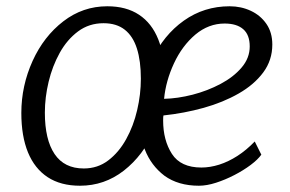

<svg xmlns="http://www.w3.org/2000/svg" viewBox="-20 -584 923 612"><path d="M235 8Q173.5 8 132 -19.2Q90.5 -46.5 69.2 -98.2Q48 -150 48 -224Q48 -310.5 84 -390Q119.5 -468 181.8 -516Q244 -564 322 -564Q382.5 -564 423.2 -537Q464 -510 484.5 -458.5Q505 -407 505 -333Q505 -245.5 471 -167Q436.5 -88.5 374.8 -40.2Q313 8 235 8ZM247 -47Q291.5 -47 325.2 -72.8Q359 -98.5 382.2 -140.5Q405.5 -182.5 417.2 -233Q429 -283.5 429 -333Q429 -389.5 416.5 -429Q404 -468.5 377.8 -489.2Q351.5 -510 310 -510Q264 -510 229 -484Q194 -458 170.5 -415.8Q147 -373.5 135 -323.5Q123 -273.5 123 -225Q123 -139 154 -93Q185 -47 247 -47ZM614 8Q548 8 504 -24Q461.5 -56.5 441.8 -107Q422 -157.5 424 -215Q425.5 -311.5 464 -393Q501.5 -472.5 566 -518.2Q630.5 -564 712 -564Q748.5 -564 779.5 -549.5Q810.5 -535 829.2 -507.8Q848 -480.5 848 -442Q848 -392 819 -353Q790 -314 740.5 -285.8Q691 -257.5 629 -240.2Q567 -223 501 -216Q500.5 -214 500.2 -209.8Q500 -205.5 500 -200Q500 -137 528 -93.5Q556 -50 622 -50Q649.5 -50 678.8 -59.2Q708 -68.5 736.8 -87Q765.5 -105.5 792 -133L813 -91Q802 -75.5 779 -58.2Q756 -41 727 -26Q698 -11 668.5 -1.5Q639 8 614 8ZM503 -269Q546.5 -270 594 -282.2Q641.5 -294.5 683 -316.5Q724.5 -338.5 750.2 -368.8Q776 -399 776 -436Q776 -473 755.2 -491Q734.5 -509 696 -509Q670.5 -509 647.2 -500.2Q624 -491.5 603 -474Q560.5 -438 534.5 -382Q508.5 -326 503 -269Z"/></svg>

Font: Merriweather Sans Variable Regular
Style: Italic
Weight: 300
Italic angle: -8°
Designer: Eben Sorkin
Foundry: Eben Sorkin
Version: Version 2.001